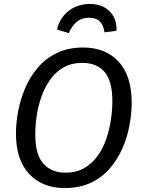

<svg xmlns="http://www.w3.org/2000/svg" viewBox="-20 -942 726 974"><path d="M402 -701Q515 -701 581.5 -629.5Q648 -558 648 -421Q648 -366 637 -306.5Q626 -247 601.5 -190.5Q577 -134 537.5 -88Q498 -42 441 -15Q384 12 308 12Q196 12 128.5 -59Q61 -130 61 -265Q61 -318 72 -377.5Q83 -437 107.5 -494.5Q132 -552 171.5 -598.5Q211 -645 268.5 -673Q326 -701 402 -701ZM398 -623Q342 -623 301.5 -599.5Q261 -576 233.5 -536.5Q206 -497 189.5 -449.5Q173 -402 166 -353Q159 -304 159 -262Q159 -156 200.5 -111Q242 -66 311 -66Q368 -66 408.5 -90Q449 -114 476.5 -153Q504 -192 520 -240Q536 -288 543 -337Q550 -386 550 -428Q550 -532 510 -577.5Q470 -623 398 -623ZM329 -774 269 -792Q279 -834 303.5 -863Q328 -892 362 -907Q396 -922 436 -922Q477 -922 508 -905.5Q539 -889 556 -858.5Q573 -828 571 -786L510 -778Q505 -816 485.5 -834Q466 -852 432 -852Q395 -852 370 -832Q345 -812 329 -774Z"/></svg>

Font: Fira Sans Variable
Style: Italic
Weight: 397
Italic angle: -8°
Designer: Carrois Corporate & Edenspiekermann AG
Foundry: Carrois Corporate GbR & Edenspiekermann AG
Version: Version 4.202